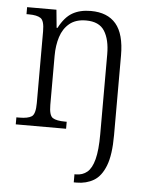

<svg xmlns="http://www.w3.org/2000/svg" viewBox="-55 -589 680 874"><g transform="rotate(5 285.5 -152.0)"><path d="M315 240V203H322Q352 203 373 185.5Q394 168 405 126Q416 84 416 11V-354Q416 -421 391.5 -460Q367 -499 307 -499Q260 -499 231.5 -475.5Q203 -452 190.5 -413Q178 -374 178 -326V-102Q178 -54 195 -43Q212 -32 252 -32H259V0H29V-32H42Q82 -32 99 -43.5Q116 -55 116 -105V-433Q116 -481 99 -492.5Q82 -504 45 -504H34V-536H168L176 -454H180Q206 -504 240.5 -524Q275 -544 325 -544Q401 -544 440 -498Q479 -452 479 -354V10Q479 100 459.5 150Q440 200 406 220Q372 240 328 240Z"/></g></svg>

Font: Noto Serif Ethiopic SemiCondensed Light
Style: Regular
Weight: 300
Width: 4
Designer: Monotype Design Team
Foundry: Monotype Imaging Inc.
Version: Version 2.102; ttfautohint (v1.8.4.7-5d5b)